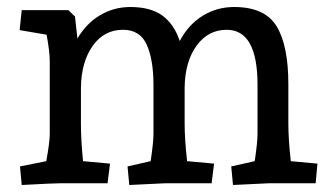

<svg xmlns="http://www.w3.org/2000/svg" viewBox="-20 -523 949 548"><path d="M640 -48 707 -63Q715 -117 715 -140V-281Q715 -438 627 -438Q574 -438 541 -392.5Q508 -347 507 -273V-170Q507 -126 514 -63L591 -56L584 0H453L349 5L344 -48L410 -63Q418 -117 418 -140V-281Q418 -352 399 -395Q380 -438 331 -438Q277 -438 244.5 -392Q212 -346 211 -273V-170Q211 -123 217 -63L294 -56L287 0H154Q135 0 42 5L37 -48L112 -63Q122 -117 122 -140V-350Q122 -375 113 -424L36 -437L42 -494H175L194 -476L201 -413Q226 -456 265.5 -479.5Q305 -503 352 -503Q410 -503 443.5 -478.5Q477 -454 493 -406Q518 -453 558.5 -478Q599 -503 648 -503Q736 -503 769.5 -448Q803 -393 803 -283V-170Q803 -126 810 -63L886 -56L881 0H749L645 5Z"/></svg>

Font: Andada Pro Medium
Style: Regular
Weight: 500
Designer: Carolina Giovagnoli
Foundry: Huerta Tipografica
Version: Version 3.005; ttfautohint (v1.8.4)